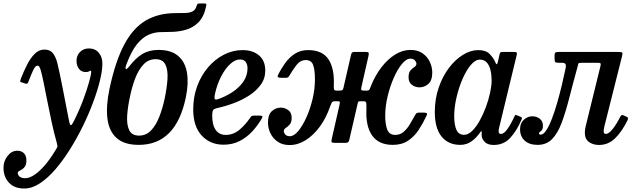

<svg xmlns="http://www.w3.org/2000/svg" viewBox="-133 -817 3648 1098"><path d="M357.5 -405Q333 -405 318.8 -423Q304.5 -441 304.5 -470.5Q305 -500.5 325 -520.2Q345 -540 375.5 -540Q411 -540 431.8 -515.5Q452.5 -491 452.5 -453Q452.5 -413.5 438.5 -356.2Q424.5 -299 399.5 -231.8Q374.5 -164.5 340.8 -95.5Q307 -26.5 267.2 37Q227.5 100.5 184 151Q140.5 201.5 95.8 231Q51 260.5 8 261Q-49 262 -81 228.5Q-113 195 -113 142Q-113 104 -89.5 74.5Q-66 45 -34.5 45Q-10.5 45 3.8 59.2Q18 73.5 18 100Q18 122 10.5 133.8Q3 145.5 -6.8 151.5Q-16.5 157.5 -24 161.5Q-31.5 165.5 -31.5 171.5Q-31.5 184 -20.8 193Q-10 202 11.5 202Q37 202 66.5 181.2Q96 160.5 125.8 125.2Q155.5 90 182 46Q192.5 29.5 194.8 24Q197 18.5 191 -3Q176 -56 162.5 -118.5Q149 -181 137.2 -241Q125.5 -301 115.8 -348.2Q106 -395.5 99 -419Q96.5 -427 92.5 -434.2Q88.5 -441.5 80.5 -441.5Q68.5 -441.5 55.5 -412.8Q42.5 -384 30 -351Q26.5 -342 23.8 -339.5Q21 -337 12.5 -339L-6.5 -345Q-18.5 -348 -17.8 -352.8Q-17 -357.5 -13 -369Q2.5 -408.5 21.5 -446.2Q40.5 -484 65 -508.8Q89.5 -533.5 121 -533.5Q152.5 -533.5 169 -513.2Q185.5 -493 195 -456Q208.5 -401 225.2 -313.8Q242 -226.5 261.5 -127.5Q267 -99.5 272.8 -101Q278.5 -102.5 289 -123.5Q321.5 -188.5 343.5 -248Q365.5 -307.5 377 -349.8Q388.5 -392 388.5 -406.5Q388.5 -412.5 385 -412.5Q381.5 -412.5 376 -408.8Q370.5 -405 357.5 -405Z M1046 -782.5Q1034 -722 1002.5 -690Q971 -658 928.2 -646.2Q885.5 -634.5 840.5 -634.5Q812 -634.5 780 -633.2Q748 -632 715.2 -617.5Q682.5 -603 651 -565Q619.5 -527 591.5 -453Q582 -429 586.2 -423.2Q590.5 -417.5 608 -439.5Q641.5 -483.5 680.2 -507.5Q719 -531.5 773.5 -531.5Q845.5 -531.5 885.5 -497.5Q925.5 -463.5 936 -402.8Q946.5 -342 930 -261.5Q874 11.5 660.5 11.5Q577.5 11.5 533.8 -27.8Q490 -67 481.2 -139.5Q472.5 -212 493.5 -310.5Q527.5 -469 578.2 -563.5Q629 -658 701.2 -700Q773.5 -742 871.5 -742Q902.5 -742 927.2 -742.8Q952 -743.5 968.5 -752Q985 -760.5 991.5 -783.5Q994.5 -792 996.8 -794.5Q999 -797 1008.5 -797H1036Q1045 -797 1046.5 -794.2Q1048 -791.5 1046 -782.5ZM611.5 -270Q597.5 -207 594.2 -155.2Q591 -103.5 606 -72.5Q621 -41.5 662 -41.5Q703 -41.5 731.2 -71.5Q759.5 -101.5 778 -149.2Q796.5 -197 808 -250Q821.5 -313 824.8 -364.8Q828 -416.5 813 -447.5Q798 -478.5 757 -478.5Q716 -478.5 687.8 -448.5Q659.5 -418.5 641 -370.8Q622.5 -323 611.5 -270Z M972 -191.5Q972 -263.5 995 -325.2Q1018 -387 1057.8 -433Q1097.5 -479 1148.2 -504.8Q1199 -530.5 1254 -530.5Q1312.5 -530.5 1348.2 -500.2Q1384 -470 1384 -413.5Q1384 -368 1358 -332.2Q1332 -296.5 1290.5 -270Q1249 -243.5 1200.5 -225.8Q1152 -208 1107 -198.5Q1091.5 -195 1086.2 -187.8Q1081 -180.5 1080.5 -159Q1080 -103.5 1100.2 -74.5Q1120.5 -45.5 1157.5 -45.5Q1202.5 -45.5 1237.8 -76Q1273 -106.5 1299 -145.5Q1303.5 -152 1307.8 -154Q1312 -156 1323.5 -156H1348.5Q1364 -156 1367 -152.5Q1370 -149 1363 -137.5Q1341 -99.5 1309.8 -65.5Q1278.5 -31.5 1237.5 -10.5Q1196.5 10.5 1145.5 10.5Q1069.5 10.5 1020.8 -41.5Q972 -93.5 972 -191.5ZM1112.5 -249.5Q1155.5 -264 1194.5 -289.2Q1233.5 -314.5 1257.8 -349Q1282 -383.5 1282.5 -425Q1282.5 -449 1272 -463Q1261.5 -477 1239.5 -477Q1211.5 -477 1183 -450.5Q1154.5 -424 1131.5 -379.5Q1108.5 -335 1096.5 -281Q1092.5 -262.5 1094 -253.5Q1095.5 -244.5 1112.5 -249.5Z M2339 -402.5Q2339 -357 2316.8 -337.2Q2294.5 -317.5 2265.5 -317.5Q2242 -317.5 2222.8 -331.8Q2203.5 -346 2203.5 -375.5Q2203.5 -402 2214.5 -414.2Q2225.5 -426.5 2236.8 -433.8Q2248 -441 2248.5 -452Q2248.5 -461 2240.2 -471.2Q2232 -481.5 2213 -481.5Q2190.5 -481.5 2165.5 -451.2Q2140.5 -421 2119 -372.2Q2097.5 -323.5 2083.8 -266.5Q2070 -209.5 2070 -155Q2070 -104.5 2082 -75Q2094 -45.5 2127 -45.5Q2155 -45.5 2175 -62.8Q2195 -80 2210.8 -106.2Q2226.5 -132.5 2242 -160.5Q2245.5 -167.5 2249.8 -170.2Q2254 -173 2265.5 -173H2287.5Q2302.5 -173 2307 -170Q2311.5 -167 2306.5 -156Q2287.5 -114.5 2262.5 -76Q2237.5 -37.5 2201.5 -13Q2165.5 11.5 2113.5 11.5Q2033 11.5 1995.2 -42Q1957.5 -95.5 1962.5 -193.5Q1963 -208 1962.2 -223Q1961.5 -238 1948.5 -238H1927.5Q1918 -238 1916 -235.2Q1914 -232.5 1912 -223L1865 -19.5Q1863 -9.5 1859 -4.8Q1855 0 1842.5 0H1783.5Q1766.5 0 1763.8 -4Q1761 -8 1764 -21.5L1807.5 -212.5Q1810.5 -225 1810.8 -231.5Q1811 -238 1798 -238H1782.5Q1768 -238 1764 -229.8Q1760 -221.5 1755 -208.5Q1733 -144 1696.8 -94Q1660.5 -44 1615.8 -15.8Q1571 12.5 1523 12.5Q1482.5 12.5 1454.8 -6.8Q1427 -26 1413.2 -55.5Q1399.5 -85 1399.5 -116Q1399.5 -161.5 1421.8 -181.5Q1444 -201.5 1472.5 -201.5Q1496 -201.5 1515.5 -187.2Q1535 -173 1535 -143.5Q1535 -117.5 1523.8 -105Q1512.5 -92.5 1501.2 -85.2Q1490 -78 1490 -67Q1490 -58 1498.2 -48Q1506.5 -38 1525 -38Q1548 -38 1572.8 -67.8Q1597.5 -97.5 1619.2 -145.8Q1641 -194 1654.5 -250.8Q1668 -307.5 1668 -362Q1668 -419 1657.5 -446.2Q1647 -473.5 1615.5 -473.5Q1584.5 -473.5 1562.5 -445Q1540.5 -416.5 1522 -384.5Q1518.5 -377.5 1514.2 -374.8Q1510 -372 1498.5 -372H1477Q1462 -372 1457.2 -375.2Q1452.5 -378.5 1457.5 -389Q1474.5 -424 1498 -456.5Q1521.5 -489 1553.5 -509.8Q1585.5 -530.5 1629 -530.5Q1711 -530.5 1745.8 -477.2Q1780.5 -424 1776 -327.5Q1775.5 -313.5 1777.2 -306.2Q1779 -299 1790.5 -299H1809.5Q1821 -299 1824.8 -301.8Q1828.5 -304.5 1831 -314L1874 -501.5Q1876 -511.5 1880 -515.8Q1884 -520 1896.5 -520H1956.5Q1974 -520 1975.5 -514.5Q1977 -509 1974 -496L1934 -320Q1931.5 -308 1933 -303.5Q1934.5 -299 1946.5 -299H1965Q1977 -299 1981.2 -307.8Q1985.5 -316.5 1989 -327Q2013 -386.5 2048.5 -432.5Q2084 -478.5 2126.5 -505Q2169 -531.5 2215 -531.5Q2256 -531.5 2283.5 -512.2Q2311 -493 2325 -463.2Q2339 -433.5 2339 -402.5Z M2849 -132Q2823 -70.5 2785.5 -29.2Q2748 12 2690.5 12Q2657 12 2640 -4.5Q2623 -21 2621.5 -42.5Q2621 -49.5 2621.5 -53.5Q2622 -57.5 2622 -61Q2622 -73 2613 -60Q2592 -29.5 2563.8 -9Q2535.5 11.5 2499 11.5Q2431 11.5 2392.2 -36.2Q2353.5 -84 2353.5 -176Q2353.5 -251.5 2375.8 -316Q2398 -380.5 2434.2 -428.5Q2470.5 -476.5 2514.5 -503.5Q2558.5 -530.5 2602 -530.5Q2645.5 -530.5 2667 -508.5Q2688.5 -486.5 2698 -464.5Q2703.5 -450.5 2707.2 -449.8Q2711 -449 2714.5 -464.5L2724 -506.5Q2725.5 -513.5 2728.5 -516.8Q2731.5 -520 2740.5 -520H2804Q2819.5 -520 2822 -516.2Q2824.5 -512.5 2821.5 -500.5L2721 -85Q2718.5 -75 2718.5 -65.5Q2718.5 -51 2732 -51Q2749 -51 2769 -79.2Q2789 -107.5 2808 -149Q2811.5 -156.5 2813.2 -158.8Q2815 -161 2823.5 -157.5L2843 -149.5Q2850.5 -146.5 2851.5 -143.5Q2852.5 -140.5 2849 -132ZM2678.5 -357Q2678.5 -388 2672.2 -415.2Q2666 -442.5 2651.2 -459.2Q2636.5 -476 2611.5 -476Q2585 -476 2559 -445Q2533 -414 2511.8 -364.8Q2490.5 -315.5 2477.5 -259.2Q2464.5 -203 2464.5 -153Q2464.5 -103 2477.2 -74.5Q2490 -46 2521 -46Q2544 -46 2567 -68.2Q2590 -90.5 2610 -126.5Q2630 -162.5 2645.5 -204.2Q2661 -246 2669.8 -286.5Q2678.5 -327 2678.5 -357Z M2841 -78.5Q2841 -113 2863 -132.5Q2885 -152 2910.5 -152Q2936 -152 2954 -137.8Q2972 -123.5 2972 -98Q2972 -75 2960.8 -67.8Q2949.5 -60.5 2949.5 -54.5Q2949.5 -47 2959 -47Q2974.5 -47 2990.8 -71.5Q3007 -96 3022.8 -136.8Q3038.5 -177.5 3053 -227.8Q3067.5 -278 3080 -330.2Q3092.5 -382.5 3102 -428.5Q3105 -445.5 3100 -451.8Q3095 -458 3079.5 -458H3062Q3046 -458 3042.2 -462.2Q3038.5 -466.5 3038.5 -483V-498.5Q3038.5 -514 3044 -517Q3049.5 -520 3063.5 -520H3402Q3422.5 -520 3425.5 -515.8Q3428.5 -511.5 3424 -494.5L3324.5 -99Q3323 -93.5 3321 -82.5Q3319 -71.5 3319 -67.5Q3319 -51 3332 -51Q3348 -51 3370.5 -79Q3393 -107 3413 -147.5Q3417 -155 3421 -158Q3425 -161 3433.5 -157L3450 -149.5Q3457.5 -146 3458.5 -142Q3459.5 -138 3455.5 -129Q3424 -65 3385 -26.5Q3346 12 3292.5 12Q3258.5 12 3235 -5Q3211.5 -22 3211.5 -59Q3211.5 -66 3213 -77Q3214.5 -88 3216.5 -95.5L3301 -439.5Q3304 -451 3301 -454.5Q3298 -458 3285 -458H3191Q3175.5 -458 3174.2 -452.8Q3173 -447.5 3169 -432Q3142.5 -335.5 3121.8 -254.2Q3101 -173 3078.5 -113.5Q3056 -54 3023.8 -21.2Q2991.5 11.5 2941.5 11.5Q2894.5 11.5 2867.8 -12.5Q2841 -36.5 2841 -78.5Z"/></svg>

Font: Besley* Narrow Medium
Style: Italic
Weight: 500
Width: 4
Italic angle: -13°
Designer: Owen Earl
Foundry: indestructible type*
Version: Version 3.000; ttfautohint (v1.8.3)